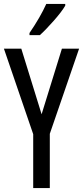

<svg xmlns="http://www.w3.org/2000/svg" viewBox="-20 -963 425 983"><path d="M193 -378 297 -714H385L235 -278V0H150V-276L0 -714H89ZM314 -943H217Q187 -876 131 -794V-783H184Q214 -810 255 -856.5Q296 -903 314 -934Z"/></svg>

Font: Noto Sans Display Condensed
Style: Regular
Weight: 400
Width: 3
Designer: Monotype Design Team
Foundry: Monotype Imaging Inc.
Version: Version 1.900